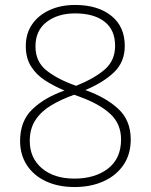

<svg xmlns="http://www.w3.org/2000/svg" viewBox="-20 -744 610 774"><path d="M283 -724Q374 -724 428.5 -680.5Q483 -637 483 -559Q483 -494 439.5 -452.5Q396 -411 324 -381Q408 -351 457.5 -304.5Q507 -258 507 -182Q507 -121 477 -78Q447 -35 396 -12.5Q345 10 281 10Q215 10 165.5 -13Q116 -36 88.5 -78Q61 -120 61 -176Q61 -256 110.5 -303.5Q160 -351 240 -379Q197 -397 161.5 -420Q126 -443 105 -476.5Q84 -510 84 -558Q84 -609 109.5 -646Q135 -683 180 -703.5Q225 -724 283 -724ZM283 -690Q213 -690 168 -655.5Q123 -621 123 -557Q123 -495 168 -459.5Q213 -424 287 -398Q363 -429 403.5 -465Q444 -501 444 -559Q444 -624 401 -657Q358 -690 283 -690ZM100 -176Q100 -107 149 -65.5Q198 -24 280 -24Q363 -24 415.5 -64.5Q468 -105 468 -182Q468 -244 425.5 -284Q383 -324 304 -353L279 -362Q228 -344 187.5 -320Q147 -296 123.5 -261Q100 -226 100 -176Z"/></svg>

Font: Noto Sans Lao UI ExtLt
Style: Regular
Weight: 200
Designer: Monotype Design Team
Foundry: Monotype Imaging Inc.
Version: Version 2.000; ttfautohint (v1.8.4.7-5d5b)